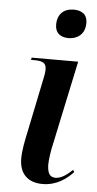

<svg xmlns="http://www.w3.org/2000/svg" viewBox="-55 -795 426 839"><g transform="rotate(5 158.5 -375.5)"><path d="M222 -635C259 -635 294 -657 294 -707C294 -747 267 -761 234 -761C196 -761 163 -740 163 -689C163 -651 188 -635 222 -635ZM164 10C225 10 268 -22 298 -54L292 -63C269 -41 244 -22 218 -22C192 -22 183 -41 182 -76C182 -99 188 -140 196 -173L273 -536H69L67 -526H81C119 -526 134 -518 134 -490C134 -478 132 -463 128 -447L81 -219C70 -169 62 -127 62 -93C62 -27 99 10 164 10Z"/></g></svg>

Font: Noto Serif Display SemiCondensed SemiBold
Style: Italic
Weight: 600
Width: 4
Italic angle: -12°
Designer: Monotype Design Team
Foundry: Monotype Imaging Inc.
Version: Version 2.009